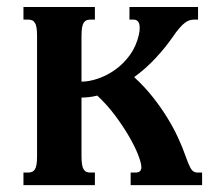

<svg xmlns="http://www.w3.org/2000/svg" viewBox="-20 -539 633 559"><path d="M217.3 -85Q217.3 -69.8 218.8 -60.5Q220.2 -51.3 223.6 -45.9Q227.1 -40.5 231.7 -38.6Q236.3 -36.6 243.2 -36.6H256.3V0H48.3V-36.6H62Q68.4 -36.6 73.2 -38.6Q78.1 -40.5 81.5 -45.9Q85 -51.3 86.4 -60.5Q87.9 -69.8 87.9 -85V-433.6Q87.9 -448.7 86.4 -458Q85 -467.3 81.5 -472.7Q78.1 -478 73.2 -480Q68.4 -481.9 62 -481.9H48.3V-518.6H256.3V-481.9H243.2Q236.3 -481.9 231.7 -480Q227.1 -478 223.6 -472.7Q220.2 -467.3 218.8 -458Q217.3 -448.7 217.3 -433.6V-301.3Q239.3 -301.3 265.1 -310.1Q291 -318.8 314.9 -335.7Q338.9 -352.5 357.7 -378.2Q376.5 -403.8 384.3 -437.5Q385.7 -443.4 386.2 -448.5Q386.7 -453.6 386.7 -458Q386.7 -481.9 368.7 -481.9H356.9V-518.6H556.6V-481.9H545.9Q539.1 -481.9 532.7 -480.2Q526.4 -478.5 519 -473.1Q511.7 -467.8 502.4 -457.3Q493.2 -446.8 481 -428.7Q461.4 -400.4 433.3 -370.1Q405.3 -339.8 370.6 -314.5Q400.4 -287.1 424.1 -257.3Q447.8 -227.5 466.3 -197.5Q484.9 -167.5 498.3 -138.4Q511.7 -109.4 520.5 -84Q527.3 -64 534.4 -50.3Q541.5 -36.6 555.2 -36.6H568.4V0H360.4V-36.6H374Q383.8 -36.6 387.7 -40.8Q391.6 -44.9 391.6 -51.8Q391.6 -64 382.1 -88.4Q372.6 -112.8 355.2 -142.6Q337.9 -172.4 314.5 -203.6Q291 -234.9 263.2 -260.7Q240.2 -254.9 217.3 -254.9Z"/></svg>

Font: Arian AMU Serif
Style: Bold
Weight: 700
Designer: Ruben Hakobyan (Tarumian)
Foundry: Ruben Hakobyan (Tarumian)
Version: Version 1.002